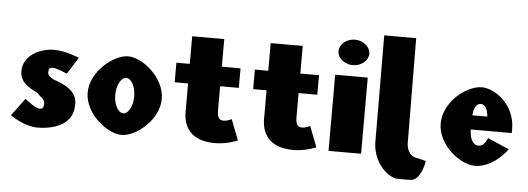

<svg xmlns="http://www.w3.org/2000/svg" viewBox="-57 -998 3636 1321"><g transform="rotate(5 1760.5 -337.5)"><path d="M295.2 -528C191.2 -528 81.5 -468 81.5 -363C81.5 -286 146.5 -250 205.3 -223C227.7 -193 257.2 -190 257.2 -153C257.2 -119 241.4 -116 228.2 -116C198.1 -116 126.5 -175 126.5 -175L36.5 -54C36.5 -54 129 15 227.7 15C303.1 15 470 -9 470 -160C478.4 -265 368.4 -303 308.4 -324C285.2 -338 266.2 -346 266.2 -373C266.2 -397 274.7 -404 295.2 -404C323.7 -404 394.7 -372 394.7 -372L467.2 -488C467.2 -488 375.9 -528 295.2 -528Z M738.8 -256.3C738.8 -321.5 768.7 -378.7 804.8 -378.7C840.9 -378.7 870.2 -321.5 870.2 -256.3C870.2 -191 840.9 -134.3 804.8 -134.3C768.7 -134.3 738.8 -191 738.8 -256.3ZM548.6 -256C548.6 -111 706.1 15 805.2 15C906.3 15 1060.4 -111 1060.4 -256C1060.4 -401 906.3 -528 805.2 -528C706.1 -528 548.6 -401 548.6 -256Z M1231.5 -513H1139V-378H1231.5V-181C1231.5 -90 1274 15 1450.3 15C1535.7 15 1607 -17 1607 -17L1552 -160C1552 -160 1525.7 -144 1497 -144C1462 -144 1452.8 -167 1452.8 -215V-378H1582V-513H1452.8V-704H1231.5Z M1773.5 -513H1681V-378H1773.5V-181C1773.5 -90 1816 15 1992.3 15C2077.7 15 2149 -17 2149 -17L2094 -160C2094 -160 2067.7 -144 2039 -144C2004 -144 1994.8 -167 1994.8 -215V-378H2124V-513H1994.8V-704H1773.5Z M2234.5 0H2459.5V-526H2234.5ZM2243.2 -690C2243.2 -642 2292 -602 2349.5 -602C2407 -602 2455.8 -642 2455.8 -690C2455.8 -738 2407 -778 2349.5 -778C2292 -778 2243.2 -738 2243.2 -690Z M2547.1 -825 2550.2 -90C2549.6 -4.6 2598.6 108.4 2702.1 147C2716.3 152.3 2770.9 150 2810.9 150C2883.2 149.7 2904.6 26 2904.6 26C2908.2 7 2916.5 13 2844.5 -4C2772.8 -13.7 2772.8 -99 2772.8 -99L2767.8 -825Z M3479 -232C3480.2 -238 3480.2 -249 3480.2 -256C3480.2 -436 3331.5 -528 3248.5 -528C3143.4 -528 2986.8 -406 2986.8 -256C2986.8 -107 3143.4 15 3248.5 15C3308.6 15 3396.5 -22 3469 -119L3321.2 -183C3298.6 -137 3285.4 -126 3255.3 -126C3231.6 -126 3196.8 -153 3196.8 -232ZM3199.4 -330C3201 -377 3218.9 -413 3251.1 -413C3278.5 -413 3298 -384 3302.3 -330Z"/></g></svg>

Font: Blink
Style: Wide
Weight: 400
Designer: Mew Too
Foundry: Cannot Into Space Fonts
Version: Version 001.000